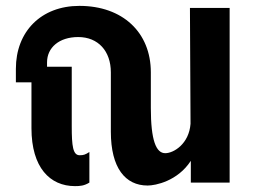

<svg xmlns="http://www.w3.org/2000/svg" viewBox="-20 -621 880 653"><path d="M235 12C252 12 266 11 284 0V-104C270 -95 264 -93 251 -93C228 -93 224 -124 224 -192V-394H140V-409C140 -459 181 -495 246 -495C314 -495 357 -447 357 -375V-173C357 -50 406 10 482 10C509 10 584 -5 629 -74V0H761V-594H626L628 -200C623 -132 571 -100 542 -100C511 -100 493 -143 493 -254V-375C493 -511 397 -601 250 -601C120 -601 34 -514 34 -387V-341H87V-185C87 -51 150 12 235 12Z"/></svg>

Font: Vanilla Cream ExtraBold
Style: Regular
Weight: 800
Designer: Jeremy Tribby, Jinavaṁso
Foundry: Tribby Type
Version: Version 1.422;Glyphs 3.1.2 (3151)